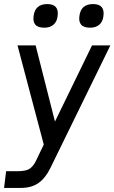

<svg xmlns="http://www.w3.org/2000/svg" viewBox="-25 -723 562 943"><path d="M140 -644Q147 -703 207 -703Q266 -703 258 -644Q255 -617 238 -602Q221 -587 193 -587Q161 -587 148.5 -602Q136 -617 140 -644ZM365 -644Q372 -703 432 -703Q491 -703 483 -644Q480 -617 463 -602Q446 -587 418 -587Q386 -587 373.5 -602Q361 -617 365 -644ZM-5 200 5 118H58Q103 118 121 105.5Q139 93 151 68L190 -13L61 -500H150L245 -126L427 -500H517L223 101Q199 151 164.5 175.5Q130 200 77 200Z"/></svg>

Font: Haskoy Medium
Style: Italic
Weight: 500
Designer: Ertekin Erdin
Foundry: Ertekin Erdin
Version: Version 2.000; ttfautohint (v1.8.4.7-5d5b)